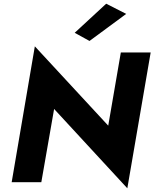

<svg xmlns="http://www.w3.org/2000/svg" viewBox="-20 -983 833 1036"><path d="M661 -908 553 -963 383 -806 463 -762ZM632 -700 564 -305 168 -733 43 0H203L272 -395L667 33L793 -700Z"/></svg>

Font: Jost*
Style: Bold Italic
Weight: 700
Italic angle: -10°
Version: Version 3.7